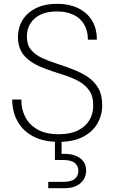

<svg xmlns="http://www.w3.org/2000/svg" viewBox="-20 -732 602 1007"><path d="M288 12Q208 12 153.5 -17Q99 -46 71.5 -96.5Q44 -147 44 -210H92Q91 -161 112 -119.5Q133 -78 176.5 -53Q220 -28 288 -28Q349 -28 389 -48Q429 -68 449 -102Q469 -136 469 -178Q469 -229 446.5 -259.5Q424 -290 387.5 -309Q351 -328 306.5 -341.5Q262 -355 219 -371Q149 -396 112 -434.5Q75 -473 74 -536Q74 -586 97.5 -625.5Q121 -665 167.5 -688.5Q214 -712 280 -712Q341 -712 388 -690Q435 -668 461.5 -626Q488 -584 488 -524H441Q441 -570 421.5 -603.5Q402 -637 365.5 -654.5Q329 -672 278 -672Q226 -672 191 -654.5Q156 -637 138.5 -607.5Q121 -578 121 -540Q121 -497 142.5 -471Q164 -445 199.5 -428.5Q235 -412 278.5 -398Q322 -384 368 -366Q411 -349 444 -326Q477 -303 496.5 -268Q516 -233 516 -180Q516 -128 491 -84.5Q466 -41 415.5 -14.5Q365 12 288 12ZM233 255V222H308Q353 222 372 206.5Q391 191 391 163Q391 138 372 122.5Q353 107 308 107H268V-7H303V75Q344 73 373 83.5Q402 94 417 114Q432 134 432 162Q432 189 418.5 210Q405 231 380 243Q355 255 319 255Z"/></svg>

Font: DM Sans 17pt ExtraLight
Style: Regular
Weight: 250
Version: Version 4.004;gftools[0.9.30]